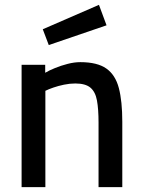

<svg xmlns="http://www.w3.org/2000/svg" viewBox="-20 -765 583 785"><path d="M68.3 0V-500H164.8V-467.5Q181.3 -477.3 205.3 -487Q229.3 -496.8 256.5 -503.8Q283.7 -510.9 308.5 -510.9Q377.7 -510.9 414.8 -484.8Q451.8 -458.7 465.9 -405Q480 -351.4 480 -266.9V0H382.9V-263.6Q382.9 -319.2 376.4 -354.4Q369.9 -389.7 349.6 -406.7Q329.3 -423.7 287.7 -423.7Q265.2 -423.7 241.7 -418.8Q218.2 -413.9 198.5 -407.1Q178.8 -400.4 165.5 -393.7V0ZM179.4 -580.8 154.9 -645.4 384.6 -745.2 415.6 -661.5Z"/></svg>

Font: Titillium Web SemiBold
Style: Regular
Weight: 600
Designer: Mohamed Gaber, Accademia di Belle Arti di Urbino
Foundry: Kief Type Foundry, Accademia di Belle Arti di Urbino
Version: Version 3.000; ttfautohint (v1.8.4)